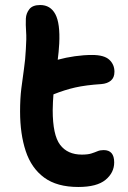

<svg xmlns="http://www.w3.org/2000/svg" viewBox="-20 -732 510 765"><path d="M292 13Q207 13 156 -24.5Q105 -62 82.5 -130Q60 -198 60 -288Q60 -339 65 -379.5Q70 -420 75.5 -457.5Q81 -495 83 -536Q86 -579 84 -606Q82 -633 83 -658Q84 -679 97 -695.5Q110 -712 140 -712Q181 -712 200.5 -675.5Q220 -639 216 -558Q215 -541 213.5 -525Q212 -509 210 -494Q243 -503 278.5 -508Q314 -513 347 -513Q395 -513 415.5 -494Q436 -475 436 -446Q436 -423 422 -411Q408 -399 384 -397Q322 -393 280 -383.5Q238 -374 193 -356Q192 -342 191 -326Q190 -310 190 -293Q190 -194 219.5 -155Q249 -116 306 -116Q330 -116 344 -120.5Q358 -125 368.5 -129.5Q379 -134 393 -134Q435 -134 435 -85Q435 -44 400.5 -15.5Q366 13 292 13Z"/></svg>

Font: Shantell Sans Normal
Style: Regular
Weight: 600
Designer: Stephen Nixon, Anya Danilova, Shantell Martin
Foundry: Arrow Type
Version: Version 1.009;[a7da0bfa3]